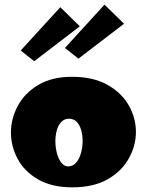

<svg xmlns="http://www.w3.org/2000/svg" viewBox="-20 -793 631 825"><path d="M291 12Q202.7 12 143.8 -22Q85 -56 56 -110Q27 -164 27 -223Q27 -283 56.4 -338Q85.8 -393 144.5 -428Q203.3 -463 289 -463Q380.7 -463 441.8 -428.5Q502.9 -394 533.4 -340Q564 -286 564 -226Q564 -167 533.4 -112Q502.8 -57 442.2 -22.5Q381.6 12 291 12ZM272.8 -78Q293 -78 307 -94Q321 -110 328 -135.5Q335 -161 335 -187Q335 -211.5 329 -233.3Q323 -255 310 -269Q297 -283 276.5 -283Q257 -283 243.5 -269Q230 -255 224 -232.8Q218 -210.6 218 -186Q218 -160 224.5 -135Q231 -110 243.5 -94Q256 -78 272.8 -78ZM127 -530 69 -576 239 -762 323 -680ZM317 -541 259 -587 429 -773 513 -691Z"/></svg>

Font: Marhey Light
Style: Regular
Weight: 300
Designer: Nur Syamsi & Bustanul Arifin
Foundry: Namelatype
Version: Version 1.000